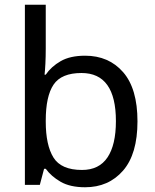

<svg xmlns="http://www.w3.org/2000/svg" viewBox="-20 -780 655 810"><path d="M173 -575Q173 -541 171.5 -511.5Q170 -482 168 -465H173Q196 -499 236 -522Q276 -545 339 -545Q439 -545 499.5 -475.5Q560 -406 560 -268Q560 -130 499 -60Q438 10 339 10Q276 10 236 -13Q196 -36 173 -68H166L148 0H85V-760H173ZM324 -472Q239 -472 206 -423Q173 -374 173 -271V-267Q173 -168 205.5 -115.5Q238 -63 326 -63Q398 -63 433.5 -116Q469 -169 469 -269Q469 -472 324 -472Z"/></svg>

Font: Go Noto Current
Style: Regular
Weight: 400
Designer: Monotype Design Team
Foundry: Monotype Imaging Inc.
Version: Version 2.007; ttfautohint (v1.8) -l 8 -r 50 -G 200 -x 14 -D